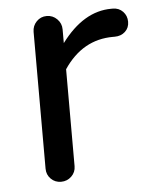

<svg xmlns="http://www.w3.org/2000/svg" viewBox="-44 -558 475 600"><g transform="rotate(-5 193.5 -257.5)"><path d="M332 -520Q351 -520 363.5 -507Q376 -494 376 -475Q376 -456 363 -444Q350 -432 330 -432H325Q229 -432 170 -344V-40Q170 -21 156.5 -8Q143 5 124 5Q105 5 92 -8Q79 -21 79 -40V-469Q79 -488 92 -501.5Q105 -515 124 -515Q143 -515 156.5 -501.5Q170 -488 170 -469V-426Q240 -520 327 -520Z"/></g></svg>

Font: Varela Round
Style: Regular
Weight: 400
Designer: Joe Prince
Foundry: Joe Prince
Version: Version 1.000